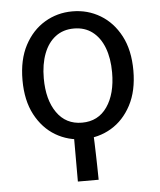

<svg xmlns="http://www.w3.org/2000/svg" viewBox="-50 -542 635 764"><g transform="rotate(-5 267.5 -159.5)"><path d="M267.4 12Q206.5 12 156.3 -17.7Q106.2 -47.5 76 -104.4Q45.9 -161.3 45.9 -242.4Q45.9 -324.2 76 -381.1Q106.2 -438 156.3 -468Q206.5 -498.1 267.4 -498.1Q328.2 -498.1 378.4 -468Q428.6 -438 458.7 -381.1Q488.8 -324.2 488.8 -242.4Q488.8 -161.3 458.7 -104.4Q428.6 -47.5 378.4 -17.7Q328.2 12 267.4 12ZM267.4 -53.5Q332.3 -53.5 368 -105.2Q403.8 -156.8 403.8 -242.4Q403.8 -298.7 387.7 -341Q371.5 -383.2 341 -406.4Q310.4 -429.6 267.4 -429.6Q224.3 -429.6 193.8 -406.4Q163.2 -383.2 147.1 -341Q130.9 -298.7 130.9 -242.4Q130.9 -156.8 167 -105.2Q203.1 -53.5 267.4 -53.5ZM230.3 178.5V-24.3L307.6 -22.7Q309 7.2 309.9 31.6Q310.8 56 311.3 78.1Q311.9 100.3 312.4 124.3Q313 148.4 313.3 178.5Z"/></g></svg>

Font: Source Sans 3 Variable
Style: Regular
Weight: 200
Designer: Paul D. Hunt
Foundry: Adobe Systems Incorporated
Version: Version 3.026